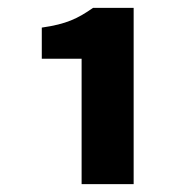

<svg xmlns="http://www.w3.org/2000/svg" viewBox="-20 -893 472 487"><path d="M187 -426H319V-873H216C177 -846 149 -832 86 -823V-744H187Z"/></svg>

Font: Noto Sans TC Black
Style: Regular
Weight: 900
Designer: Ryoko NISHIZUKA 西塚涼子 (kana, bopomofo & ideographs); Paul D. Hunt (Latin, Greek & Cyrillic); Sandoll Communications 산돌커뮤니
Foundry: Adobe
Version: Version 2.004;hotconv 1.0.118;makeotfexe 2.5.65603